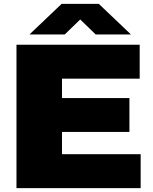

<svg xmlns="http://www.w3.org/2000/svg" viewBox="-20 -971 789 991"><path d="M65 0V-740H701V-565H300V-465H648V-290H300V-175H706V0ZM132 -793 298 -951H490L656 -793H474L394 -870.5L314 -793Z"/></svg>

Font: Encode Sans Expanded Expanded Black
Style: Regular
Weight: 900
Width: 7
Designer: Multiple Designers
Foundry: Impallari Type
Version: Version 3.000; ttfautohint (v1.8.3) -l 8 -r 50 -G 200 -x 14 